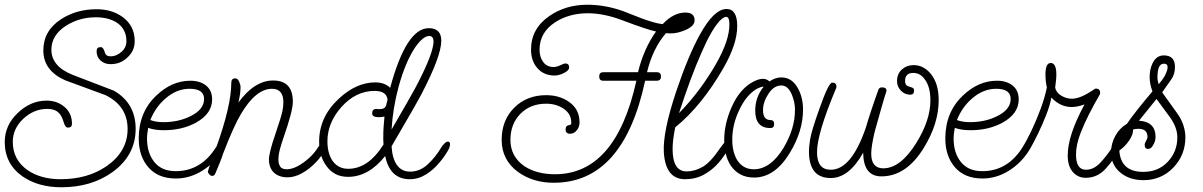

<svg xmlns="http://www.w3.org/2000/svg" viewBox="-40 -741 5082 811"><path d="M219 50Q122 50 55 4Q-20 -49 -20 -141Q-20 -211 34 -263Q89 -316 157 -316Q201 -316 232.5 -289.5Q264 -263 264 -218Q264 -202 247 -202Q236 -202 230 -222Q221 -251 212 -260Q196 -281 159 -281Q103 -281 58 -239Q14 -197 14 -142Q14 -66 77 -22Q133 16 216 16Q272 16 320.5 2.5Q369 -11 410 -39Q499 -101 499 -196Q499 -293 406 -339L235 -402Q143 -443 143 -528Q143 -611 218 -660Q283 -702 368 -702Q433 -702 478 -669Q529 -632 529 -567Q529 -526 498 -498Q469 -470 427 -470Q402 -470 385 -485Q368 -500 368 -525Q368 -542 385 -542Q397 -542 403 -519Q407 -503 428 -503Q451 -503 472.5 -521.5Q494 -540 494 -567Q494 -618 454 -645Q419 -668 364 -668Q296 -668 240 -633Q177 -593 177 -531Q177 -460 269 -424L441 -358Q533 -305 533 -197Q533 -85 435 -14Q346 50 219 50Z M703 13Q628 13 587 -34Q546 -81 546 -156Q546 -268 621 -338Q686 -400 764 -400Q805 -400 830.5 -379.5Q856 -359 856 -321Q856 -261 788 -223Q729 -191 653 -191Q612 -191 586 -201Q584 -190 582.5 -178.5Q581 -167 581 -156Q581 -95 612 -56.5Q643 -18 702 -18Q808 -18 871 -117Q879 -129 885 -136Q891 -143 899 -143Q909 -143 909 -131Q909 -124 907.5 -120Q906 -116 905 -114Q871 -56 817 -21.5Q763 13 703 13ZM650 -225Q714 -225 764 -250Q822 -278 822 -323Q822 -366 761 -366Q706 -366 659 -325Q617 -289 595 -234Q618 -225 650 -225Z M1175 8Q1138 8 1117 -12Q1096 -32 1096 -68Q1096 -81 1103 -109Q1110 -137 1122 -171Q1136 -212 1143.5 -237Q1151 -262 1153 -272Q1155 -283 1156 -292Q1157 -301 1157 -309Q1157 -366 1109 -366Q1041 -366 978 -260Q946 -206 902 -91Q898 -77 889.5 -56.5Q881 -36 870 -9Q865 2 857 2Q850 2 844 -4.5Q838 -11 838 -17Q838 -21 872 -114Q937 -294 937 -391Q937 -410 954 -410Q964 -410 970 -396.5Q976 -383 976 -373Q976 -346 967 -308Q1035 -401 1114 -401Q1197 -401 1197 -311Q1197 -272 1156 -155Q1149 -135 1142.5 -111Q1136 -87 1136 -67Q1136 -49 1143.5 -37.5Q1151 -26 1171 -26Q1193 -26 1218 -39.5Q1243 -53 1266 -74Q1289 -95 1303 -118Q1312 -132 1317.5 -139Q1323 -146 1331 -146Q1343 -146 1343 -132Q1343 -130 1341 -123Q1339 -116 1337 -114Q1320 -82 1293 -54Q1266 -26 1235 -9Q1204 8 1175 8Z M1691 16Q1607 16 1587 -82Q1517 6 1430 6Q1371 6 1338 -41Q1308 -83 1308 -143Q1308 -247 1391 -324Q1465 -393 1545 -393Q1585 -393 1608 -370Q1676 -622 1771 -622Q1824 -622 1824 -569Q1824 -504 1740 -343Q1729 -322 1697.5 -267Q1666 -212 1614 -123Q1617 -71 1637 -43.5Q1657 -16 1692 -16Q1734 -16 1767.5 -47.5Q1801 -79 1823 -117Q1828 -125 1836.5 -134Q1845 -143 1852 -143Q1857 -143 1859 -139.5Q1861 -136 1861 -132Q1861 -129 1859.5 -122.5Q1858 -116 1857 -114Q1842 -85 1816.5 -54.5Q1791 -24 1759 -4Q1727 16 1691 16ZM1614 -194Q1651 -258 1676 -301.5Q1701 -345 1714 -369Q1781 -495 1790 -552Q1791 -556 1791 -559.5Q1791 -563 1791 -566Q1791 -589 1773 -589Q1747 -589 1713 -540Q1673 -480 1644 -376Q1619 -283 1614 -194ZM1431 -28Q1516 -28 1580 -131Q1579 -140 1579 -149Q1579 -158 1579 -167Q1579 -187 1580.5 -207Q1582 -227 1584 -249Q1574 -246 1559 -246Q1532 -246 1532 -262Q1532 -281 1550 -281Q1553 -281 1556 -280H1562Q1587 -280 1591 -296L1597 -320Q1593 -357 1542 -357Q1464 -357 1403 -290Q1343 -223 1343 -144Q1343 -96 1363 -64Q1387 -28 1431 -28Z M2299 31Q2212 31 2149 -14Q2079 -65 2079 -150Q2079 -233 2132 -286Q2185 -339 2267 -339Q2323 -339 2363 -311Q2408 -280 2408 -224Q2408 -206 2398 -193Q2386 -176 2368 -176Q2349 -176 2349 -195Q2349 -211 2366 -213Q2373 -213 2373 -223Q2373 -261 2339 -283Q2308 -303 2267 -303Q2200 -303 2158 -260Q2116 -217 2116 -150Q2116 -80 2175 -39Q2227 -5 2304 -5Q2561 -5 2648 -400H2508Q2491 -400 2491 -418Q2491 -436 2508 -436H2655Q2679 -535 2731 -608Q2696 -615 2595 -653Q2513 -685 2443 -685Q2364 -685 2305 -647Q2239 -604 2239 -531Q2239 -500 2254.5 -479Q2270 -458 2298 -458Q2312 -458 2327 -465.5Q2342 -473 2348 -473Q2364 -473 2364 -456Q2364 -443 2341 -432Q2320 -422 2303 -422Q2257 -422 2230 -453Q2203 -484 2203 -531Q2203 -620 2280 -673Q2349 -721 2441 -721Q2516 -721 2592 -694L2674 -662Q2699 -653 2720 -647Q2741 -641 2759 -639Q2805 -688 2855 -688Q2894 -688 2894 -655Q2894 -631 2855 -614Q2822 -600 2795 -600Q2793 -600 2787.5 -600Q2782 -600 2773 -601Q2717 -536 2693 -436H2734Q2752 -436 2752 -418Q2752 -400 2734 -400H2685Q2593 31 2299 31Z M2854 16Q2771 16 2764 -98Q2759 -183 2816 -354Q2867 -506 2917 -596Q2976 -703 3029 -703Q3074 -703 3074 -631Q3074 -555 3016 -454Q2924 -294 2812 -203Q2807 -177 2804 -154.5Q2801 -132 2801 -112Q2801 -17 2860 -17Q2895 -17 2928.5 -36.5Q2962 -56 3003 -117Q3006 -121 3015.5 -133.5Q3025 -146 3032 -146Q3042 -146 3042 -133Q3042 -131 3041 -125Q3040 -119 3037 -114Q3021 -83 2995 -53Q2969 -23 2933.5 -3.5Q2898 16 2854 16ZM2828 -263Q2918 -355 2985 -472Q3041 -570 3041 -638Q3041 -670 3027 -670Q3017 -670 3000 -653Q2965 -615 2925 -523Q2900 -467 2876 -402Q2852 -337 2828 -263Z M3145 9Q3082 9 3047 -41Q3019 -84 3019 -150Q3019 -218 3051 -290Q3086 -368 3144 -397Q3166 -408 3182 -408Q3199 -408 3210 -397Q3235 -414 3260 -414Q3307 -414 3332 -365Q3352 -327 3352 -278Q3352 -187 3296 -95Q3233 9 3145 9ZM3144 -26Q3215 -26 3270 -117Q3318 -198 3318 -277Q3318 -310 3304 -343Q3288 -380 3260 -380Q3229 -380 3206 -345Q3183 -310 3183 -276Q3183 -234 3214 -234Q3230 -234 3230 -217Q3230 -200 3214 -200Q3150 -200 3150 -274Q3150 -330 3185 -374Q3184 -375 3182 -375Q3177 -375 3159 -367Q3112 -341 3081 -273Q3053 -213 3053 -151Q3053 -101 3073 -66Q3098 -26 3144 -26Z M3469 11Q3377 11 3377 -101Q3377 -114 3378.5 -127Q3380 -140 3382 -153Q3385 -171 3395 -204Q3405 -237 3422 -284Q3460 -392 3475 -392Q3493 -392 3493 -376Q3493 -371 3492 -369Q3411 -177 3411 -98Q3411 -24 3469 -24Q3556 -24 3617 -201Q3625 -229 3638.5 -270Q3652 -311 3671 -364Q3676 -372 3685 -372Q3707 -372 3704 -355Q3696 -331 3684 -289Q3672 -247 3655 -186Q3640 -123 3640 -92Q3640 -30 3691 -30Q3763 -30 3829 -135Q3890 -232 3890 -317Q3890 -375 3866 -406Q3847 -433 3818 -433Q3783 -433 3783 -399Q3783 -383 3792.5 -378.5Q3802 -374 3811.5 -371.5Q3821 -369 3821 -358Q3821 -341 3805 -341Q3782 -341 3765.5 -358Q3749 -375 3749 -398Q3749 -429 3769.5 -447.5Q3790 -466 3819 -466Q3860 -466 3890 -431Q3925 -390 3925 -318Q3925 -219 3863 -118Q3789 4 3683 4Q3607 4 3606 -96Q3546 11 3469 11Z M4110 13Q4035 13 3994 -34Q3953 -81 3953 -156Q3953 -268 4028 -338Q4093 -400 4171 -400Q4212 -400 4237.5 -379.5Q4263 -359 4263 -321Q4263 -261 4195 -223Q4136 -191 4060 -191Q4019 -191 3993 -201Q3991 -190 3989.5 -178.5Q3988 -167 3988 -156Q3988 -95 4019 -56.5Q4050 -18 4109 -18Q4215 -18 4278 -117Q4286 -129 4292 -136Q4298 -143 4306 -143Q4316 -143 4316 -131Q4316 -124 4314.5 -120Q4313 -116 4312 -114Q4278 -56 4224 -21.5Q4170 13 4110 13ZM4057 -225Q4121 -225 4171 -250Q4229 -278 4229 -323Q4229 -366 4168 -366Q4113 -366 4066 -325Q4024 -289 4002 -234Q4025 -225 4057 -225Z M4546 10Q4513 10 4491.5 -14.5Q4470 -39 4470 -85Q4470 -169 4541 -300Q4511 -289 4487 -289Q4438 -289 4401 -329Q4395 -296 4379.5 -256.5Q4364 -217 4346 -179.5Q4328 -142 4312 -114Q4308 -106 4302 -104Q4296 -102 4293 -102Q4278 -102 4278 -117Q4298 -149 4318 -191.5Q4338 -234 4355.5 -281Q4373 -328 4382 -372Q4376 -396 4376 -426Q4376 -475 4398 -475Q4422 -475 4422 -426Q4422 -415 4420.5 -401Q4419 -387 4417 -371Q4421 -350 4442.5 -337Q4464 -324 4488 -324Q4522 -324 4575 -359Q4586 -367 4588 -367Q4607 -367 4607 -349Q4607 -347 4606.5 -345Q4606 -343 4605 -341Q4580 -298 4560 -258.5Q4540 -219 4525 -181Q4505 -130 4505 -88Q4505 -24 4547 -24Q4580 -24 4607.5 -53.5Q4635 -83 4657 -117Q4662 -125 4671.5 -138Q4681 -151 4688 -151Q4693 -151 4695.5 -149Q4698 -147 4698 -139Q4698 -134 4695.5 -125Q4693 -116 4691 -114Q4664 -65 4629.5 -27.5Q4595 10 4546 10Z M4790 20Q4734 20 4696 -9Q4653 -42 4653 -98Q4653 -134 4671 -167Q4689 -200 4720 -218Q4740 -247 4767 -281Q4794 -315 4828 -355Q4816 -387 4816 -415Q4816 -448 4828 -473Q4844 -507 4876 -507Q4923 -507 4923 -458Q4923 -427 4907 -405L4869 -351L4932 -263Q4950 -238 4958.5 -212Q4967 -186 4967 -161Q4967 -86 4916 -33Q4865 20 4790 20ZM4854 -385Q4868 -401 4878 -417Q4892 -443 4892 -457Q4892 -472 4876 -472Q4849 -472 4849 -414Q4849 -407 4850.5 -400Q4852 -393 4854 -385ZM4789 -15Q4852 -15 4892 -57Q4933 -100 4933 -161Q4933 -203 4901 -247L4845 -323L4771 -231Q4841 -227 4841 -162Q4841 -142 4827 -122Q4820 -112 4809 -112Q4795 -112 4795 -130Q4795 -136 4801 -146Q4807 -156 4807 -162Q4807 -197 4769 -197Q4757 -197 4746 -194Q4747 -173 4729.5 -147.5Q4712 -122 4688 -105Q4694 -15 4789 -15Z"/></svg>

Font: Send Flowers
Style: Regular
Weight: 400
Designer: Robert E. Leuschke
Foundry: Robert E. Leuschke
Version: Version 1.010; ttfautohint (v1.8.4.7-5d5b)